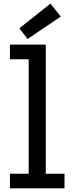

<svg xmlns="http://www.w3.org/2000/svg" viewBox="-20 -1035 402 1055"><path d="M231.5 -80.5H334.5V0H34.5V-80.5H137.5V-709.5H34.5V-790H231.5ZM257 -1015 314 -944 131.5 -821 86.5 -879.5Z"/></svg>

Font: Hepta Slab Medium
Style: Regular
Weight: 500
Designer: Michael LaGattuta
Foundry: Michael LaGattuta
Version: Version 1.102